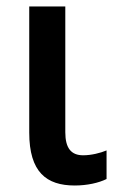

<svg xmlns="http://www.w3.org/2000/svg" viewBox="-20 -561 365 591"><path d="M181 -541H70V-153C70 -31 123 10 210 10C248 10 284 2 308 -10V-98C289 -90 261 -83 236 -83C199 -83 181 -105 181 -154Z"/></svg>

Font: Noto Sans UI SemiCondensed Medium
Style: Regular
Weight: 500
Width: 4
Designer: Monotype Design Team
Foundry: Monotype Imaging Inc.
Version: Version 1.901